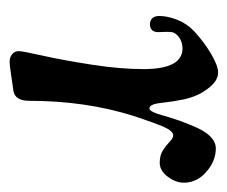

<svg xmlns="http://www.w3.org/2000/svg" viewBox="-58 -424 486 411"><g transform="rotate(90 185.5 -218.0)"><path d="M297.4 -436.5Q323.7 -436.5 347.2 -416.3Q370.6 -396 370.6 -368.2Q370.6 -350.6 357.7 -333.5Q344.7 -316.4 328.1 -316.4Q311.5 -316.4 300.5 -323.7Q289.6 -331.1 282.5 -338.1Q275.4 -345.2 269 -345.2Q260.3 -345.2 251.7 -326.4Q243.2 -307.6 227.5 -259.8Q195.3 -157.7 195.3 -36.6Q195.3 -3.4 168 -2.4Q160.6 -1.5 141.4 1.5Q122.1 4.4 113.3 4.9Q103 5.4 95.9 -0.2Q88.9 -5.9 88.9 -14.6Q88.9 -22 98.6 -65.7Q108.4 -109.4 117.9 -170.7Q127.4 -231.9 127.4 -281.7Q127.4 -364.7 83.5 -365.2Q69.3 -365.2 58.8 -357.4Q48.3 -349.6 47.9 -338.9Q47.4 -332.5 47.9 -325Q48.3 -317.4 48.3 -312.5Q47.9 -295.4 30.3 -295.4Q13.7 -296.9 13.7 -315.9Q13.7 -332.5 21.7 -353.5Q29.8 -374.5 46.4 -390.1Q70.3 -412.1 95.5 -426.8Q120.6 -441.4 134.8 -441.4Q156.2 -441.4 175.3 -410.6Q181.2 -401.9 185.5 -390.6Q189.9 -379.4 192.4 -367.2Q194.8 -355 196.3 -345.9Q197.8 -336.9 199 -325.7Q200.2 -314.5 200.7 -312.5Q203.6 -294.4 211.9 -294.4Q217.3 -294.4 223.1 -311.5Q231 -338.9 237.1 -356.7Q243.2 -374.5 252.4 -395Q261.7 -415.5 272.9 -426Q284.2 -436.5 297.4 -436.5Z"/></g></svg>

Font: Cooper* Medium
Style: Italic
Weight: 500
Italic angle: -7°
Designer: Owen Earl
Foundry: indestructible type*
Version: Version 0.001